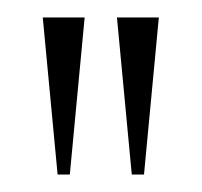

<svg xmlns="http://www.w3.org/2000/svg" viewBox="-20 -719 231 220"><path d="M29 -699H77L60 -519H46ZM114 -699H162L145 -519H131Z"/></svg>

Font: Moniqa Cond Heading
Style: Regular
Weight: 400
Width: 3
Designer: Rajesh Rajput
Foundry: Rajesh Rajput
Version: Version 1.000